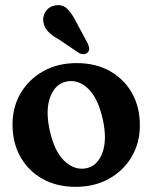

<svg xmlns="http://www.w3.org/2000/svg" viewBox="-20 -713 591 744"><path d="M277.5 -468.5Q350.5 -468.5 405.5 -437.8Q460.5 -407 491.2 -352.8Q522 -298.5 522 -227.5Q522 -160 490.5 -106Q459 -52 402.8 -20.5Q346.5 11 273 11Q200 11 145 -19.8Q90 -50.5 59.2 -105Q28.5 -159.5 28.5 -231Q28.5 -298 60 -351.8Q91.5 -405.5 147.5 -437Q203.5 -468.5 277.5 -468.5ZM314.5 -61Q358 -70 376.8 -121Q395.5 -172 378.5 -249.5Q360.5 -332 321.8 -369.2Q283 -406.5 237.5 -397Q194 -388 174.8 -337.8Q155.5 -287.5 172.5 -208.5Q190.5 -126 229.8 -89Q269 -52 314.5 -61ZM276 -626.5 319.5 -545.5Q324 -536 325.5 -526.8Q327 -517.5 320 -510Q314 -503.5 304 -503.2Q294 -503 285.5 -508L208.5 -560Q180.5 -575.5 166.2 -590.8Q152 -606 148 -627.5Q144.5 -649 156.8 -668.2Q169 -687.5 193.5 -692Q222.5 -697 241.2 -678.2Q260 -659.5 276 -626.5Z"/></svg>

Font: Fraunces 72pt S100 SemiBold
Style: Regular
Weight: 600
Version: Version 1.000; ttfautohint (v1.8.3)